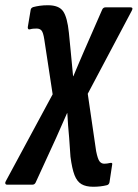

<svg xmlns="http://www.w3.org/2000/svg" viewBox="-69 -520 526 733"><path d="M287 193Q259 193 242 183Q225 173 215.5 148.5Q206 124 200 78L195 6Q193 -17 191 -40.5Q189 -64 188 -88H187Q176 -64 166 -40.5Q156 -17 145 7L67 177Q63 185 55 185H-42Q-47 185 -48.5 181Q-50 177 -47 172L132 -160L100 -370Q96 -396 89.5 -403.5Q83 -411 71 -411Q64 -411 58 -410.5Q52 -410 45 -408Q37 -406 37 -416L48 -482Q49 -490 58 -493Q69 -496 83 -498Q97 -500 114 -500Q156 -500 172 -477Q188 -454 194 -395L201 -324Q203 -300 205.5 -276.5Q208 -253 210 -229H211Q222 -254 231.5 -277.5Q241 -301 251 -323L321 -483Q325 -492 334 -492H429Q441 -492 434 -479L266 -162L298 57Q304 87 311 96Q318 105 329 105Q339 105 352 102Q362 100 359 110L349 176Q347 185 339 187Q327 190 314 191.5Q301 193 287 193Z"/></svg>

Font: Sofia Sans Condensed
Style: Bold Italic
Weight: 700
Italic angle: -9°
Version: Version 4.100